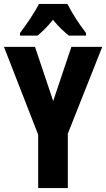

<svg xmlns="http://www.w3.org/2000/svg" viewBox="-20 -951 537 971"><path d="M321 -931H177C159 -894 110 -821 81 -784V-771H170C188 -786 220 -815 248 -851C275 -816 306 -789 328 -771H415V-784C376 -835 343 -887 321 -931ZM249 -440 157 -714H0L173 -270V0H323V-275L497 -714H341Z"/></svg>

Font: Noto Sans Sinhala UI ExtraCondensed ExtraBold
Style: Regular
Weight: 800
Width: 2
Designer: Jelle Bosma - Monotype Design Team
Foundry: Monotype Imaging Inc.
Version: Version 2.006